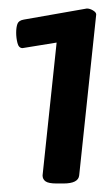

<svg xmlns="http://www.w3.org/2000/svg" viewBox="-20 -724 257 451"><path d="M184 -704Q191 -704 198.5 -699.5Q206 -695 206 -690L166 -312Q164 -293 129 -293H113Q94 -293 87 -298Q80 -303 80 -312L113 -624L33 -611Q24 -611 21 -623Q18 -635 18 -647Q18 -660 21 -668Q24 -676 36 -678Z"/></svg>

Font: Asap VF Beta
Style: Italic
Weight: 400
Italic angle: -6°
Designer: Pablo Cosgaya
Foundry: Pablo Cosgaya
Version: Version 1.007